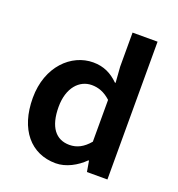

<svg xmlns="http://www.w3.org/2000/svg" viewBox="-147 -941 995 1075"><g transform="rotate(20 350.0 -403.5)"><path d="M59 -287C59 -99 156 14 304 14C365 14 427 -20 471 -64H475L486 0H608V-821H459V-618L466 -524H462C420 -565 374 -589 310 -589C181 -589 59 -475 59 -287ZM459 -171C423 -128 385 -109 341 -109C260 -109 212 -169 212 -289C212 -404 273 -467 346 -467C385 -467 422 -454 459 -420Z"/></g></svg>

Font: Kawkab Mono
Style: Bold
Weight: 700
Monospace: yes
Designer: Abdullah Arif
Foundry: Abdullah Arif
Version: Version 1.000;PS 000.500;hotconv 1.0.88;makeotf.lib2.5.64775